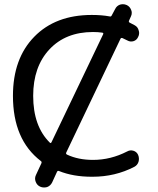

<svg xmlns="http://www.w3.org/2000/svg" viewBox="-20 -832 734 890"><path d="M547.9 -655.3Q541 -658.2 538.1 -651.4L287.1 -125Q284.2 -118.2 291 -115.2Q342.8 -90.8 411.1 -90.8Q493.2 -90.8 569.3 -129.9Q583 -137.7 598.1 -133.3Q613.3 -128.9 620.1 -114.3Q624 -105.5 624 -95.7Q624 -88.9 622.1 -82Q617.2 -66.4 602.5 -58.6Q513.7 -12.7 409.2 -12.7Q407.2 -12.7 405.3 -12.7Q319.3 -12.7 253.9 -39.1Q247.1 -42 244.1 -35.2L221.7 13.7Q213.9 29.3 198.2 35.2Q190.4 37.1 183.6 37.1Q174.8 37.1 166 33.2Q151.4 26.4 145.5 10.7Q142.6 2.9 142.6 -3.9Q142.6 -12.7 146.5 -20.5L171.9 -75.2Q174.8 -82 168.9 -85.9Q40 -184.6 40 -387.7Q40 -560.5 138.7 -661.6Q237.3 -762.7 405.3 -762.7Q452.1 -762.7 488.3 -755.9Q495.1 -753.9 498 -760.7L513.7 -790Q520.5 -804.7 536.1 -810.5Q543.9 -812.5 549.8 -812.5Q558.6 -812.5 567.4 -808.6Q582 -801.8 587.9 -786.1Q590.8 -779.3 590.8 -772.5Q590.8 -763.7 586.9 -755.9L578.1 -736.3Q575.2 -729.5 582 -726.6Q592.8 -721.7 604.5 -714.8Q619.1 -707 623 -690.4Q625 -684.6 625 -678.7Q625 -668.9 620.1 -660.2Q613.3 -645.5 598.6 -641.1Q584 -636.7 570.3 -644.5Q558.6 -650.4 547.9 -655.3ZM411.1 -683.6Q284.2 -683.6 209 -603Q133.8 -522.5 133.8 -387.7Q133.8 -247.1 210.9 -170.9Q212.9 -168.9 214.8 -168.9Q216.8 -168.9 218.8 -172.9L458 -672.9Q459 -674.8 459 -676.8Q459 -679.7 454.1 -680.7Q433.6 -683.6 411.1 -683.6Z"/></svg>

Font: Gen Jyuu Gothic P Regular
Style: Regular
Weight: 400
Designer: [Source Han Sans]
Ryoko NISHIZUKA  (kana & ideographs); Paul D. Hunt (Latin, Greek & Cyrillic); Wenlong ZHANG  (bopomofo
Version: Version 1.002.20150607